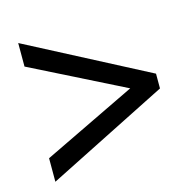

<svg xmlns="http://www.w3.org/2000/svg" viewBox="-76 -665 624 615"><g transform="rotate(-15 236.0 -357.0)"><path d="M35 -205V-127L436 -329V-378L35 -587V-509L344 -354Z"/></g></svg>

Font: Noto Sans Sinhala Condensed
Style: Regular
Weight: 400
Width: 3
Designer: Jelle Bosma - Monotype Design Team
Foundry: Monotype Imaging Inc.
Version: Version 2.006